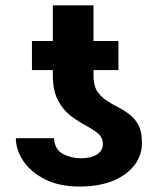

<svg xmlns="http://www.w3.org/2000/svg" viewBox="-20 -680 583 710"><path d="M360.4 -147.5Q360.4 -171.9 341.8 -187Q323.2 -202.1 295.7 -216.8Q268.1 -231.4 240.7 -252.4Q213.4 -273.4 194.6 -308.6Q175.8 -343.8 175.3 -400.4V-420.9H98.1V-528.3H175.3V-660.2H325.7V-528.3H418V-420.9H325.7V-399.4Q325.7 -364.7 338.6 -344Q351.6 -323.2 372.1 -309.6Q392.6 -295.9 415.5 -284.2Q438.5 -272.5 458.7 -257.1Q479 -241.7 491.9 -217.3Q504.9 -192.9 504.9 -152.8Q505.4 -106 477.1 -69.1Q448.7 -32.2 397 -11.2Q345.2 9.8 274.9 9.8Q198.2 9.8 145.5 -17.3Q92.8 -44.4 65.7 -85.4Q38.6 -126.5 38.6 -168.9H179.7Q182.1 -127 212.9 -110.8Q243.7 -94.7 277.8 -94.7Q315.9 -94.7 338.1 -108.6Q360.4 -122.6 360.4 -147.5Z"/></svg>

Font: Inter Tight
Style: Bold
Weight: 700
Designer: Rasmus Andersson
Foundry: rsms
Version: Version 3.004; ttfautohint (v1.8.4.7-5d5b)